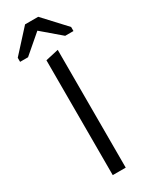

<svg xmlns="http://www.w3.org/2000/svg" viewBox="-265 -978 805 1025"><g transform="rotate(-30 137.5 -465.5)"><path d="M99 -708V0H179V-726ZM-27 -796V-771H22L136 -869L251 -771H302V-796L177 -931H96Z"/></g></svg>

Font: Frost Regular
Style: Regular
Weight: 400
Designer: Lee Frost
Foundry: Lee Frost for Ice Communication Norge AS
Version: Version 2.011;hotconv 1.0.107;makeotfexe 2.5.65593